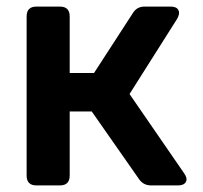

<svg xmlns="http://www.w3.org/2000/svg" viewBox="-20 -564 617 584"><path d="M91 0Q61 0 61 -30V-514Q61 -544 91 -544H162Q192 -544 192 -514V-342H266L384 -524Q396 -544 420 -544H499Q517 -544 522.5 -533.5Q528 -523 519 -507L374 -278L540 -37Q551 -22 545.5 -11Q540 0 521 0H440Q416 0 403 -19L259 -225H192V-30Q192 0 162 0Z"/></svg>

Font: Pitagon Sans Text
Style: Bold
Weight: 700
Designer: Travis Tran
Foundry: Pitagon
Version: Version 1.001; ttfautohint (v1.8.4.7-5d5b);gftools[0.9.26]